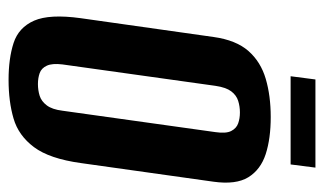

<svg xmlns="http://www.w3.org/2000/svg" viewBox="-174 -570 756 448"><g transform="rotate(90 204.0 -346.0)"><path d="M166.3 12Q116.4 12 80.3 0.3Q44.1 -11.5 28.2 -47.6Q12.4 -83.8 22.4 -156.1L66.3 -466.3Q73.6 -518.8 99 -547.7Q124.4 -576.5 164.1 -588.1Q203.7 -599.7 253 -599.7Q303.2 -599.7 339.5 -588Q375.8 -576.2 393.6 -547.4Q411.3 -518.5 404 -466.3L360.5 -156.8Q350.4 -83.5 323.3 -47.3Q296.2 -11.1 256.5 0.4Q216.9 12 166.3 12ZM176.1 -56.5Q190.4 -56.5 203.4 -60.5Q216.4 -64.6 225.9 -77.2Q235.4 -89.8 238.3 -113.5L288.3 -470.8Q291.9 -495.2 285.7 -507.4Q279.5 -519.6 267.9 -523.7Q256.4 -527.8 242.5 -527.8Q228.2 -527.8 215.2 -523.7Q202.2 -519.6 193 -507.4Q183.9 -495.2 180.3 -470.8L130.3 -113.5Q127.4 -89.8 133.3 -77.2Q139.1 -64.6 150.7 -60.5Q162.2 -56.5 176.1 -56.5ZM157.9 -646.1 165.4 -704H371.1L363.7 -646.1Z"/></g></svg>

Font: Alumni Sans SC Thin
Style: Italic
Weight: 100
Italic angle: -8°
Designer: Robert E. Leuschke
Foundry: Robert E. Leuschke
Version: Version 1.016